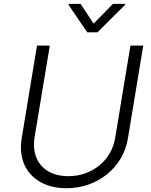

<svg xmlns="http://www.w3.org/2000/svg" viewBox="-20 -964 784 996"><path d="M92.3 -245.7 171.9 -727.3H238.3L159.1 -250.4Q152.3 -207 161 -170.3Q169.7 -133.5 192.3 -106.9Q214.8 -80.3 250.7 -65.2Q286.6 -50.1 334.2 -50.1Q381.7 -50.1 423.1 -65.2Q464.5 -80.3 496.6 -106.9Q528.8 -133.5 549.9 -170.3Q571 -207 577.8 -250.4L656.6 -727.3H723L643.5 -245.7Q633.9 -187.5 604.9 -139.9Q576 -92.3 533.2 -58.4Q490.4 -24.5 437 -6Q383.5 12.4 324.9 12.4Q244 12.4 186.8 -21.3Q158.4 -38 137.8 -61.1Q117.2 -84.2 105.1 -112.7Q93 -141.3 89.7 -174.9Q86.3 -208.5 92.3 -245.7ZM336.3 -943.9H398.1L465.6 -841.6L566.1 -943.9H630L628.9 -938.9L485.4 -796.2H432.5L335.6 -938.9Z"/></svg>

Font: Inter P Light
Style: Italic
Weight: 300
Italic angle: 9.39999°
Designer: Rasmus Andersson
Foundry: rsms
Version: Version 3.018;git-588b23468